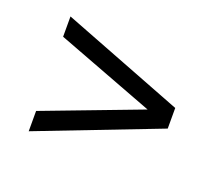

<svg xmlns="http://www.w3.org/2000/svg" viewBox="-69 -562 616 534"><g transform="rotate(20 238.5 -295.0)"><path d="M58.1 -125V-185.1L348.1 -294.9L58.1 -404.8V-464.8L418.9 -325.2V-264.2Z"/></g></svg>

Font: Halibut Cnd
Style: Regular
Weight: 400
Width: 3
Designer: Matteo Maggi
Foundry: Collletttivo
Version: Version 3.080 | FøM Fix